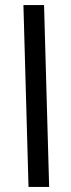

<svg xmlns="http://www.w3.org/2000/svg" viewBox="-20 -734 278 754"><path d="M92 0 72 -714H153L173 0Z"/></svg>

Font: Noto Sans Living
Style: Regular
Weight: 400
Designer: Monotype Design Team
Foundry: Monotype Imaging Inc.
Version: Version 2.013; ttfautohint (v1.8.4.7-5d5b)